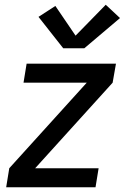

<svg xmlns="http://www.w3.org/2000/svg" viewBox="-20 -788 540 808"><path d="M6 0 19 -80 345 -440H79L92 -520H468L454 -440L128 -80H395L382 0ZM246 -585 142 -717 213 -763 298 -638 425 -768 485 -712 335 -585Z"/></svg>

Font: Iosevka SS04 Medium
Style: Italic
Weight: 500
Italic angle: -9°
Monospace: yes
Designer: Belleve Invis
Foundry: Belleve Invis
Version: Version 19.0.0; ttfautohint (v1.8.4)